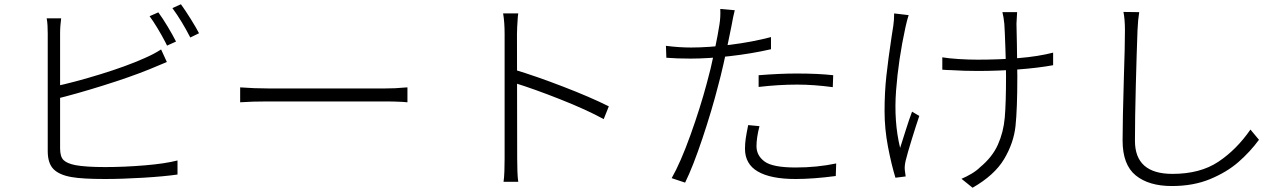

<svg xmlns="http://www.w3.org/2000/svg" viewBox="-20 -829 6040 901"><path d="M806 -634 764 -615 756 -631Q740 -662 719.5 -696Q699 -730 682 -753L723 -771Q743 -744 767 -704Q791 -664 806 -634ZM914 -673 873 -653Q833 -731 789 -791L829 -809Q850 -780 875 -740Q900 -700 914 -673ZM262 -672V-133Q262 -94 278 -78Q294 -62 334 -54Q382 -45 474 -45Q563 -45 659 -53Q755 -61 813 -76V-10Q751 -1 652.5 5Q554 11 472 11Q367 11 316 2Q258 -8 231 -35.5Q204 -63 204 -120V-672Q204 -691 203 -709.5Q202 -728 199 -743H267Q265 -727 263.5 -709.5Q262 -692 262 -672ZM658 -556Q702 -575 736 -597L763 -538Q679 -503 679 -503Q590 -467 462 -427Q334 -387 235 -363V-423Q329 -443 451 -480.5Q573 -518 658 -556Z M1236 -414H1789Q1838 -414 1876 -418L1892 -419V-349L1867 -351Q1827 -353 1790 -353H1236Q1163 -353 1107 -349V-419Q1175 -414 1236 -414Z M2348 -669Q2348 -725 2341 -766H2412L2410 -750Q2406 -696 2406 -669L2407 -85Q2407 -58 2408 -27Q2409 4 2412 24H2343Q2346 4 2347 -26.5Q2348 -57 2348 -85ZM2837 -330 2813 -270Q2733 -314 2609 -363Q2485 -412 2394 -440V-502Q2494 -472 2622.5 -422.5Q2751 -373 2837 -330Z M3413 -709 3405 -670Q3373 -510 3350 -427Q3321 -313 3276.5 -180Q3232 -47 3195 28L3132 7Q3174 -67 3220 -195Q3266 -323 3297 -439Q3315 -503 3332.5 -587.5Q3350 -672 3356 -713Q3362 -749 3360 -787L3428 -781Q3420 -750 3413 -709ZM3598 -655V-598Q3507 -577 3404.5 -565.5Q3302 -554 3221 -554Q3156 -554 3107 -558L3105 -614Q3166 -606 3223 -606Q3305 -606 3408 -619Q3511 -632 3598 -655ZM3718 -484Q3821 -484 3890 -476L3888 -420Q3799 -432 3721 -432Q3634 -432 3540 -421V-476Q3640 -484 3718 -484ZM3530 -143Q3530 -99 3568 -71Q3606 -43 3714 -43Q3814 -43 3904 -62L3902 -3Q3796 11 3713 11Q3597 11 3536.5 -24Q3476 -59 3476 -131Q3476 -155 3479.5 -179Q3483 -203 3491 -242L3544 -237Q3530 -183 3530 -143Z M4750 -718Q4751 -685 4751 -669.5Q4751 -654 4752 -622L4754 -471Q4754 -317 4745.5 -237.5Q4737 -158 4692 -82.5Q4647 -7 4544 52L4492 10Q4514 1 4538.5 -13.5Q4563 -28 4579 -44Q4637 -92 4663 -150.5Q4689 -209 4695 -276.5Q4701 -344 4701 -471Q4701 -516 4698 -603.5Q4695 -691 4693 -717Q4690 -749 4684 -772H4753Q4752 -745 4750 -718ZM4567 -549Q4670 -549 4761 -556.5Q4852 -564 4922 -582V-523Q4851 -510 4757 -503Q4663 -496 4567 -496Q4537 -496 4504.5 -497Q4472 -498 4441 -500Q4424 -500 4402 -502V-560Q4431 -555 4477.5 -552Q4524 -549 4567 -549ZM4229 -701Q4196 -550 4185 -404Q4174 -258 4204 -135L4231 -220Q4247 -271 4260 -305L4294 -285Q4278 -238 4258 -173Q4238 -108 4230 -75Q4224 -49 4226 -31L4230 -1L4182 5Q4163 -57 4147 -140.5Q4131 -224 4131 -308Q4131 -395 4139.5 -473Q4148 -551 4164 -657L4172 -708Q4176 -735 4176 -766L4244 -758Q4237 -737 4229 -701Z M5318 -687Q5314 -580 5310 -426.5Q5306 -273 5306 -168Q5306 -13 5482 -13Q5612 -13 5697.5 -70Q5783 -127 5848 -221L5888 -173Q5846 -116 5791.5 -68.5Q5737 -21 5658.5 11.5Q5580 44 5479 44Q5371 44 5309.5 -6Q5248 -56 5248 -170Q5248 -261 5254 -465Q5259 -612 5259 -687Q5259 -738 5252 -773L5326 -772Q5320 -736 5318 -687Z"/></svg>

Font: 寒蝉端黑体 Light
Style: Regular
Weight: 300
Designer: ChillDuanSans {Warren2060}; 
Source Han Sans {Ryoko NISHIZUKA 西塚涼子 (kana, bopomofo & ideographs); Paul D. Hunt (Latin, G
Foundry: ChillType&Adobe
Version: Version 1.300;Glyphs 3.3 (3306)